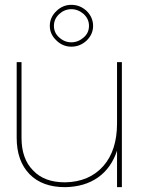

<svg xmlns="http://www.w3.org/2000/svg" viewBox="-20 -774 606 794"><path d="M484 -517H464V-264C464 -189 445 -130 407 -87C369 -44 316 -21 249 -20C192 -20 148 -36 117 -69C85 -101 69 -146 69 -204V-517H49V-204C49 -140 67 -90 102 -54C137 -18 186 0 249 0C303 -1 348 -14 385 -40C422 -66 448 -103 464 -151V0H484ZM339 -728C321 -745 300 -754 275 -754C251 -754 230 -745 213 -728C195 -711 186 -690 186 -667C186 -644 195 -624 213 -607C230 -590 251 -581 275 -581C300 -581 321 -590 339 -607C356 -624 365 -644 365 -667C365 -690 356 -711 339 -728ZM225 -716C239 -729 256 -736 275 -736C294 -736 311 -729 326 -716C341 -702 348 -686 348 -667C348 -648 341 -632 326 -619C311 -606 294 -599 275 -599C256 -599 239 -606 225 -619C210 -632 203 -648 203 -667C203 -686 210 -702 225 -716Z"/></svg>

Font: Argentum Sans Thin
Style: Regular
Weight: 250
Designer: Julieta Ulanovsky
Foundry: Julieta Ulanovsky
Version: Version 5.001;February 15, 2019;FontCreator 11.5.0.2425 64-b